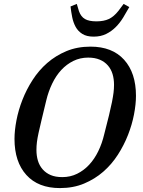

<svg xmlns="http://www.w3.org/2000/svg" viewBox="-20 -948 730 980"><path d="M298 -44Q339 -44 373.5 -61Q408 -78 435 -107Q462 -136 481.5 -176Q501 -216 512 -263Q527 -321 536.5 -360Q546 -399 551.5 -427Q557 -455 559.5 -475Q562 -495 562 -515Q562 -545 554.5 -570Q547 -595 530.5 -614Q514 -633 489 -643.5Q464 -654 430 -654Q389 -654 354.5 -637Q320 -620 293 -591Q266 -562 246.5 -521.5Q227 -481 216 -435Q202 -377 192.5 -337.5Q183 -298 177 -270.5Q171 -243 168.5 -223Q166 -203 166 -183Q166 -153 173.5 -128Q181 -103 197.5 -84Q214 -65 238.5 -54.5Q263 -44 298 -44ZM286 12Q175 12 114.5 -55Q54 -122 54 -239Q54 -282 64 -334Q74 -386 94.5 -438.5Q115 -491 146.5 -540Q178 -589 221 -626.5Q264 -664 319 -687Q374 -710 442 -710Q553 -710 613.5 -643Q674 -576 674 -459Q674 -416 664 -364Q654 -312 633.5 -259.5Q613 -207 581.5 -158Q550 -109 507 -71.5Q464 -34 409 -11Q354 12 286 12ZM458 -761Q422 -761 400 -775Q378 -789 366 -811Q354 -833 348.5 -860.5Q343 -888 340 -915L372 -928L383 -891Q393 -863 413.5 -851Q434 -839 472 -839Q510 -839 535.5 -851Q561 -863 584 -892L611 -928L640 -912Q625 -885 608.5 -858Q592 -831 570.5 -809.5Q549 -788 521.5 -774.5Q494 -761 458 -761Z"/></svg>

Font: IBM Plex Serif Medium
Style: Italic
Weight: 500
Italic angle: -14°
Designer: Mike Abbink, Paul van der Laan, Pieter van Rosmalen
Foundry: Bold Monday
Version: Version 2.5